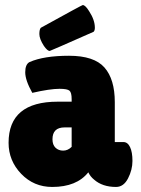

<svg xmlns="http://www.w3.org/2000/svg" viewBox="-20 -731 557 761"><path d="M108 -363Q80 -413 80 -444.5Q80 -476 97 -485Q154 -510 253.5 -510Q353 -510 394 -463.5Q435 -417 435 -326V-168H469Q486 -168 495.5 -148Q505 -128 505 -93Q505 -58 487.5 -24Q470 10 440 10Q386 10 353 -19Q338 -31 330 -48Q284 10 187 10Q114 10 64 -42Q14 -94 14 -165Q14 -328 209 -328H264V-338Q264 -364 255.5 -371.5Q247 -379 216 -379Q178 -379 108 -363ZM188 -179Q188 -157 200 -145.5Q212 -134 230.5 -134Q249 -134 264 -149V-226H236Q188 -226 188 -179ZM177 -529Q168 -529 154 -549Q136 -577 136 -596Q136 -615 142 -621Q305 -711 308 -711Q318 -711 333 -687Q356 -652 356 -621Q356 -610 351 -605Q179 -529 177 -529Z"/></svg>

Font: Lilita One Rus
Style: Regular
Weight: 400
Designer: Juan Montoreano
Foundry: Juan Montoreano
Version: Version 1.002